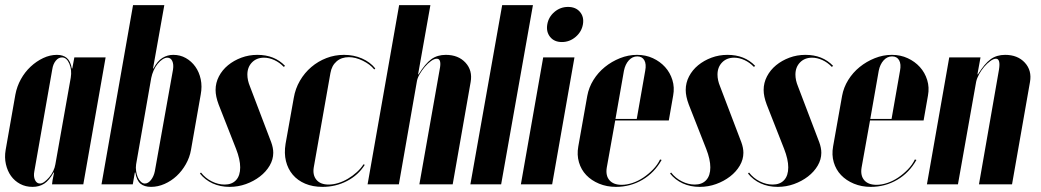

<svg xmlns="http://www.w3.org/2000/svg" viewBox="-30 -719 4061 749"><path d="M181 -46H179Q162 -15 142.5 -2.5Q123 10 97 10Q70 10 48.5 -1.5Q27 -13 13 -32.5Q-1 -52 -7 -78.5Q-13 -105 -8 -134L30 -350Q36 -382 51.5 -410Q67 -438 89.5 -459Q112 -480 138.5 -492.5Q165 -505 192 -505Q216 -505 230.5 -493Q245 -481 250 -452H252L260 -495H382L295 0H173L175 -16ZM246 -416Q251 -446 240.5 -470.5Q230 -495 212 -495Q198 -495 187.5 -482Q177 -469 174 -449L104 -51Q100 -31 106.5 -17Q113 -3 126 -3Q134 -3 143.5 -10Q153 -17 162 -27.5Q171 -38 177.5 -51.5Q184 -65 186 -78Z M488 0H366L489 -699H611L567 -452H569Q584 -481 603.5 -493Q623 -505 646 -505Q673 -505 695 -492.5Q717 -480 732 -459Q747 -438 753 -410Q759 -382 753 -350L715 -134Q710 -105 695 -78.5Q680 -52 659 -32.5Q638 -13 612 -1.5Q586 10 559 10Q533 10 518 -2.5Q503 -15 498 -46H496ZM501 -78Q499 -65 501 -51.5Q503 -38 507.5 -27.5Q512 -17 519.5 -10Q527 -3 535 -3Q548 -3 559 -17Q570 -31 574 -51L645 -448Q648 -468 642 -481Q636 -494 623 -494Q614 -494 604 -487.5Q594 -481 585 -470Q576 -459 569.5 -444.5Q563 -430 560 -415Z M1077 -458Q1061 -475 1040.5 -484.5Q1020 -494 1000 -494Q971 -494 953 -475.5Q935 -457 935 -428Q935 -406 945 -382L1028 -164Q1036 -142 1036 -123Q1036 -97 1022 -73Q1008 -49 984 -30.5Q960 -12 929.5 -1Q899 10 866 10Q829 10 799.5 -3.5Q770 -17 750 -42L754 -46Q771 -24 796 -11.5Q821 1 846 1Q875 1 891 -16.5Q907 -34 907 -66Q907 -97 891 -138L823 -311Q811 -343 811 -368Q811 -396 824 -421Q837 -446 859.5 -464.5Q882 -483 911.5 -494Q941 -505 974 -505Q1041 -505 1082 -462Z M1116 -337Q1122 -373 1140 -404Q1158 -435 1184.5 -457.5Q1211 -480 1243.5 -492.5Q1276 -505 1312 -505Q1350 -505 1382 -491Q1414 -477 1434 -452L1430 -448Q1414 -468 1385.5 -482Q1357 -496 1331 -496Q1302 -496 1283 -479.5Q1264 -463 1259 -434L1194 -66Q1189 -36 1204.5 -17.5Q1220 1 1252 1Q1270 1 1289.5 -5Q1309 -11 1327.5 -22Q1346 -33 1362 -47.5Q1378 -62 1388 -78L1393 -76Q1368 -36 1324 -13Q1280 10 1228 10Q1190 10 1160.5 -2.5Q1131 -15 1112 -37.5Q1093 -60 1085.5 -90.5Q1078 -121 1084 -158Z M1603 -429Q1629 -471 1652.5 -488Q1676 -505 1709 -505Q1758 -505 1786 -474.5Q1814 -444 1806 -399L1736 0H1606L1685 -447Q1694 -490 1674 -490Q1664 -490 1651.5 -481Q1639 -472 1627.5 -458.5Q1616 -445 1607 -429.5Q1598 -414 1596 -400L1526 0H1404L1527 -699H1649L1601 -429Z M1929 -699H2049L1925 0H1805Z M2105 -624Q2110 -653 2133 -672.5Q2156 -692 2186 -692Q2216 -692 2232.5 -672.5Q2249 -653 2244 -624Q2239 -595 2215.5 -575Q2192 -555 2162 -555Q2132 -555 2116 -575Q2100 -595 2105 -624ZM2211 -495 2124 0H2002L2089 -495Z M2261 -345Q2267 -378 2285 -407Q2303 -436 2329.5 -457.5Q2356 -479 2388.5 -492Q2421 -505 2455 -505Q2489 -505 2517 -492Q2545 -479 2564.5 -457.5Q2584 -436 2593 -407Q2602 -378 2596 -346L2579 -249H2370L2337 -65Q2332 -34 2347.5 -16Q2363 2 2395 2Q2416 2 2438 -5.5Q2460 -13 2480 -26.5Q2500 -40 2517.5 -58Q2535 -76 2545 -97L2551 -95Q2523 -45 2476 -17.5Q2429 10 2373 10Q2337 10 2307 -2.5Q2277 -15 2257 -36Q2237 -57 2228.5 -86Q2220 -115 2226 -148ZM2454 -255 2487 -443Q2492 -469 2483.5 -484Q2475 -499 2456 -499Q2437 -499 2423 -483.5Q2409 -468 2404 -443L2371 -255Z M2911 -458Q2895 -475 2874.5 -484.5Q2854 -494 2834 -494Q2805 -494 2787 -475.5Q2769 -457 2769 -428Q2769 -406 2779 -382L2862 -164Q2870 -142 2870 -123Q2870 -97 2856 -73Q2842 -49 2818 -30.5Q2794 -12 2763.5 -1Q2733 10 2700 10Q2663 10 2633.5 -3.5Q2604 -17 2584 -42L2588 -46Q2605 -24 2630 -11.5Q2655 1 2680 1Q2709 1 2725 -16.5Q2741 -34 2741 -66Q2741 -97 2725 -138L2657 -311Q2645 -343 2645 -368Q2645 -396 2658 -421Q2671 -446 2693.5 -464.5Q2716 -483 2745.5 -494Q2775 -505 2808 -505Q2875 -505 2916 -462Z M3215 -458Q3199 -475 3178.5 -484.5Q3158 -494 3138 -494Q3109 -494 3091 -475.5Q3073 -457 3073 -428Q3073 -406 3083 -382L3166 -164Q3174 -142 3174 -123Q3174 -97 3160 -73Q3146 -49 3122 -30.5Q3098 -12 3067.5 -1Q3037 10 3004 10Q2967 10 2937.5 -3.5Q2908 -17 2888 -42L2892 -46Q2909 -24 2934 -11.5Q2959 1 2984 1Q3013 1 3029 -16.5Q3045 -34 3045 -66Q3045 -97 3029 -138L2961 -311Q2949 -343 2949 -368Q2949 -396 2962 -421Q2975 -446 2997.5 -464.5Q3020 -483 3049.5 -494Q3079 -505 3112 -505Q3179 -505 3220 -462Z M3255 -345Q3261 -378 3279 -407Q3297 -436 3323.5 -457.5Q3350 -479 3382.5 -492Q3415 -505 3449 -505Q3483 -505 3511 -492Q3539 -479 3558.5 -457.5Q3578 -436 3587 -407Q3596 -378 3590 -346L3573 -249H3364L3331 -65Q3326 -34 3341.5 -16Q3357 2 3389 2Q3410 2 3432 -5.5Q3454 -13 3474 -26.5Q3494 -40 3511.5 -58Q3529 -76 3539 -97L3545 -95Q3517 -45 3470 -17.5Q3423 10 3367 10Q3331 10 3301 -2.5Q3271 -15 3251 -36Q3231 -57 3222.5 -86Q3214 -115 3220 -148ZM3448 -255 3481 -443Q3486 -469 3477.5 -484Q3469 -499 3450 -499Q3431 -499 3417 -483.5Q3403 -468 3398 -443L3365 -255Z M3785 -429Q3811 -471 3834.5 -488Q3858 -505 3891 -505Q3940 -505 3968 -474.5Q3996 -444 3988 -399L3918 0H3789L3867 -447Q3874 -490 3855 -490Q3846 -490 3833.5 -481Q3821 -472 3809.5 -458.5Q3798 -445 3789.5 -429.5Q3781 -414 3778 -400L3707 0H3586L3673 -495H3795L3783 -429Z"/></svg>

Font: Moniqa Black Ita Display
Style: Italic
Weight: 900
Italic angle: -10°
Designer: Rajesh Rajput
Foundry: Rajesh Rajput
Version: Version 1.000